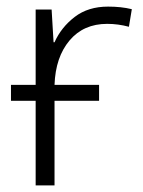

<svg xmlns="http://www.w3.org/2000/svg" viewBox="-20 -561 434 581"><path d="M145 -304.2C147 -360.4 162.1 -404.8 190.4 -438.5C218.8 -472.2 256.8 -488.8 304.2 -488.8C326.7 -488.8 348.6 -485.8 370.1 -480L378.9 -533.2C356.9 -538.6 333 -541 307.1 -541C267.1 -541 233.4 -530.8 206.1 -509.8C178.7 -488.8 158.2 -462.9 145 -433.1H142.1L136.2 -532.2H87.9V-304.2H13.2V-255.9H87.9V0H145V-255.9H279.8V-304.2Z"/></svg>

Font: Noto Reveo Sans
Style: Regular
Weight: 300
Designer: Monotype Design Team
Foundry: Monotype Imaging Inc.
Version: Version 2.007